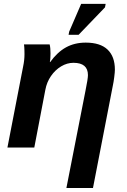

<svg xmlns="http://www.w3.org/2000/svg" viewBox="-20 -756 651 984"><path d="M568.8 -398.9Q568.8 -386.7 565.4 -360.1Q562 -333.5 558.6 -318.8L456.5 207.5H320.3L418 -290.5Q430.7 -352.5 430.7 -371.1Q430.7 -434.1 356.4 -434.1Q323.7 -434.1 293.2 -415.8Q262.7 -397.5 241.2 -366.2Q219.7 -335 212.4 -295.9L155.8 0H18.1L98.6 -415.5Q102.1 -432.1 103.8 -447.8Q105.5 -463.4 105.5 -478.5Q105.5 -488.3 105.2 -497.1Q105 -505.9 104.5 -513.7Q104 -521.5 103 -528.3H234.4Q236.8 -519 237.8 -507.8Q238.8 -496.6 238.8 -482.9Q238.8 -469.2 238 -457.8Q237.3 -446.3 235.4 -438H237.3Q273.9 -488.8 318.1 -513.2Q362.3 -537.6 419.4 -537.6Q493.7 -537.6 531.2 -502Q568.8 -466.3 568.8 -398.9ZM518.1 -718.3 382.8 -577.6H331.5L334.5 -593.8L396 -736.3H521.5Z"/></svg>

Font: Arimo
Style: Italic
Weight: 400
Italic angle: -12°
Designer: Steve Matteson
Foundry: Monotype Imaging Inc.
Version: Version 1.33